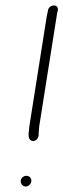

<svg xmlns="http://www.w3.org/2000/svg" viewBox="-20 -694 231 700"><path d="M120.9 -208C120.8 -211.3 121.1 -215.3 121.8 -220C121.9 -224.7 122.3 -229 122.9 -233C144.9 -371.7 166.8 -510.3 188.8 -649L190.9 -656C194.7 -680 161.3 -679.6 155.2 -658L154.3 -652C152.9 -647.3 151.8 -642.7 151 -638L86.9 -233C86.2 -228.3 85.7 -223 85.4 -217C83.2 -203.5 83.4 -188.5 91.5 -183C107.5 -172 123.9 -191.2 120.9 -208ZM55.6 -35.5C53.9 -24.5 63.4 -14 73.7 -14C83.7 -14 92.6 -22.6 94.1 -32.5C95.9 -43.5 87.6 -53 76.4 -53C66 -53 57.2 -45.7 55.6 -35.5Z"/></svg>

Font: CiSf OpenHand
Style: Obl
Weight: 400
Foundry: Cannot Into Space Fonts
Version: Version 0.7892